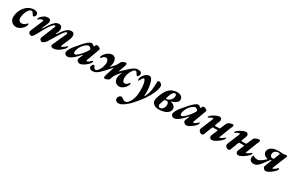

<svg xmlns="http://www.w3.org/2000/svg" viewBox="171 -1844 5349 3534"><g transform="rotate(30 2845.5 -77.0)"><path d="M144.9 14.2Q108.1 14.2 77.5 -4.2Q46.9 -22.7 28.5 -53.5Q10.1 -84.4 10.9 -122Q11.9 -170.3 25.8 -216.2Q39.6 -262.2 64.3 -301.5Q89 -340.8 122.2 -370.3Q155.3 -399.7 195.9 -416.3Q236.5 -432.9 281.7 -432.9Q320.2 -432.9 344.1 -416Q367.9 -399.1 367.9 -373Q367.9 -353.7 354.7 -335.1Q341.5 -316.6 327.2 -316.6Q319.2 -316.6 313.3 -322.8Q307.4 -329 296.7 -347.2Q287.4 -364.7 274.7 -377.5Q262 -390.3 249.1 -390.3Q227.6 -390.3 207.3 -371.1Q187.1 -352 170.3 -320.5Q153.5 -289 143.6 -250.9Q133.7 -212.8 132.9 -174.3Q132.1 -137.2 151.3 -116.6Q170.4 -95.9 203.1 -95.9Q230.1 -95.9 253.7 -108.4Q277.2 -120.9 293.7 -142.2Q298.2 -147.6 303.4 -151Q308.5 -154.4 312.9 -154.4Q322.5 -154.4 322.5 -143Q322.5 -118.6 306.7 -91.2Q291 -63.7 264.5 -39.6Q238.1 -15.6 206.9 -0.7Q175.7 14.2 144.9 14.2Z M465.6 14.5Q456.5 14.5 442.7 7.9Q428.8 1.3 418.9 -11.5Q409.1 -24.2 409.1 -41.7Q409.9 -46.7 411.9 -54.6Q413.9 -62.6 417.3 -71.7L523.2 -325Q527.4 -335.5 524.5 -341.7Q521.5 -347.8 511.2 -347.8Q501.1 -347.8 479.7 -341.6Q458.2 -335.4 433.4 -310Q429.4 -305.2 421.6 -305.7Q413.9 -306.2 413.5 -314.8Q413.5 -322.5 420 -334.4Q426.5 -346.4 435.9 -358.8Q445.4 -371.3 452.6 -377.1Q477.8 -399.8 505.9 -416.2Q534 -432.7 581.2 -432.9Q604.2 -432.9 618.9 -420.2Q633.6 -407.5 636.9 -386.4Q640.1 -365.4 629.6 -342L572.6 -210.4Q569.6 -203.4 574.9 -202.4Q580.3 -201.4 584.1 -208Q621.3 -269.9 656.7 -320.8Q692.1 -371.7 729.1 -402.3Q766 -432.9 807.8 -432.9Q846.5 -432.9 864.4 -410Q882.4 -387.1 881.3 -352.5Q880.3 -317.8 861.9 -283.4L848 -250.5Q844.2 -243.5 851.2 -242.5Q858.1 -241.5 862 -248.2Q892.5 -297.5 925.2 -339.3Q957.9 -381.1 994.3 -407Q1030.6 -432.9 1072.5 -432.9Q1111.1 -432.9 1126.1 -410.6Q1141.1 -388.4 1138.3 -353.8Q1135.4 -319.2 1118.9 -281.8L1050.1 -119.6Q1037.6 -89.4 1053.5 -89.4Q1059.8 -89.4 1070.6 -95.4Q1081.5 -101.5 1093.6 -110.8Q1105.8 -120 1116.3 -128.9Q1126.9 -137.7 1132.5 -142.5Q1137.6 -147.6 1143 -152.5Q1148.5 -157.4 1151.9 -157.4Q1154.9 -157.4 1158.2 -153.7Q1161.6 -150 1161.6 -145.1Q1160.7 -134.7 1156.8 -125Q1152.9 -115.2 1144.4 -105.9Q1100.7 -54.9 1045 -20.5Q989.2 14 931.5 14Q922.7 14 909.3 7.5Q895.9 1 887.3 -10Q878.7 -21 884.3 -32.8L1020 -334.3Q1028 -350.2 1022.8 -359.8Q1017.6 -369.4 1009 -369.5Q995.5 -369.7 977.5 -351Q959.5 -332.3 935.5 -297.8Q917.3 -269.8 892 -228.9Q866.7 -188.1 838.4 -141.7Q810.1 -95.3 781.1 -48.5Q769.8 -30.4 753.2 -16Q736.5 -1.5 720.8 6.5Q705.1 14.5 694.7 14.5Q685.6 14.5 674.2 7.2Q662.8 -0.2 654.6 -10.7Q646.3 -21.2 646.3 -30.5Q646.3 -36.3 649.1 -48.2Q652 -60.1 657.9 -75.8L765.6 -337.3Q773 -353.7 768.9 -362.2Q764.9 -370.7 755.5 -370.9Q743.6 -371.3 721.9 -350.7Q700.2 -330.2 670.5 -289.2Q656 -268.6 639.3 -241Q622.5 -213.3 605.3 -181.8Q588.1 -150.3 570.2 -117.4Q552.3 -84.5 534.9 -53.4Q517.1 -20.2 500.6 -2.8Q484.2 14.5 465.6 14.5Z M1234.6 14Q1221 14 1206.5 6.3Q1192.1 -1.5 1182.5 -13.5Q1173 -25.6 1173 -36.6Q1173 -66.8 1190.8 -103.7Q1208.7 -140.5 1250 -193Q1291.4 -245.5 1361.3 -323.2Q1404.7 -370.2 1442.8 -399Q1480.9 -427.9 1499.3 -427.9Q1526 -427.9 1558.5 -401.6Q1565.1 -394.2 1566.1 -393.7Q1567 -393.1 1568 -393.1Q1570 -393.1 1570.7 -393.8Q1571.4 -394.5 1574 -399.9Q1581.5 -414.1 1584.5 -420.3Q1587.5 -426.6 1589.4 -431.6Q1594.6 -443.2 1613.7 -443.2Q1629.2 -443.2 1646.4 -436.1Q1663.6 -429 1675.7 -419.1Q1687.8 -409.2 1687.8 -400.1Q1687.8 -394.3 1685.7 -389.8L1586 -118.3Q1577.1 -92.5 1596.5 -92.5Q1608 -92.5 1631.8 -109.6Q1655.7 -126.6 1679.6 -151.6Q1682.4 -154.5 1682.9 -154.7Q1683.3 -155 1684.5 -155Q1689.3 -155 1692.9 -150.5Q1696.4 -145.9 1696.4 -139.1Q1696.4 -124.7 1677.5 -100.1Q1658.6 -75.5 1628.8 -50.7Q1592.6 -20.6 1557.6 -3.3Q1522.5 14 1499.3 14Q1484.4 14 1468.7 5.5Q1452.9 -2.9 1442.7 -15.6Q1432.5 -28.3 1432.5 -40.6Q1432.5 -47.5 1437.7 -63.6Q1439.5 -69.3 1443.4 -79.2Q1447.3 -89 1452.1 -100.6Q1456.9 -112.2 1462.4 -124.2Q1467.9 -136.2 1472.4 -147.3Q1475 -152.5 1471.6 -155.1Q1468.2 -157.8 1465.5 -154.9Q1414.3 -95.9 1372.5 -58.4Q1330.6 -20.8 1297.2 -3.4Q1263.8 14 1234.6 14ZM1339.8 -91.6Q1356.9 -91.6 1393.8 -123.2Q1430.8 -154.8 1469.4 -202.6Q1501.6 -241.7 1520.4 -272.5Q1539.1 -303.4 1539.1 -316.4Q1539.1 -325.3 1518.7 -342Q1509.4 -349.5 1499.1 -354.5Q1488.9 -359.6 1482.2 -359.6Q1466.7 -359.6 1439.7 -341.6Q1412.7 -323.6 1389.2 -300.2Q1368.5 -279.7 1350.4 -249.1Q1332.2 -218.5 1321.1 -186.1Q1310 -153.6 1310 -127.3Q1310 -110.6 1318 -101.1Q1326 -91.6 1339.8 -91.6Z M2042 21.2Q2026.8 21.2 2021.1 12.4Q2015.4 3.6 2015.4 -15.2Q2015.4 -20.2 2020.2 -34.7Q2025.1 -49.1 2031 -69.1L2082 -233.2Q2084 -238.2 2081.3 -238.1Q2078.6 -238 2076.3 -234.8Q2062.5 -217.2 2044 -195.6Q2025.5 -174 2005.2 -151.9Q1984.9 -129.9 1965.3 -109.7Q1945.6 -89.5 1929.4 -72.8Q1885.3 -26.8 1848.5 -6.4Q1811.8 14 1761.5 14Q1734 14 1717.5 -1.8Q1701 -17.7 1701 -35.4Q1701 -57 1712.2 -78Q1723.5 -98.9 1739.7 -98.9Q1750 -98.9 1756.2 -90.5Q1762.4 -82 1768.6 -69.1Q1776.3 -55.3 1786.6 -44.9Q1796.9 -34.5 1809.9 -34.5Q1825.6 -34.5 1844.8 -53Q1864.1 -71.4 1881.9 -102.2Q1899.7 -133 1911.3 -171.4Q1922.8 -209.8 1922.8 -249.9Q1922.8 -285.7 1906.3 -307.2Q1889.8 -328.6 1863.8 -328.6Q1845.3 -328.6 1828.2 -317Q1811.2 -305.5 1792.2 -280.9Q1788.6 -275.5 1783.4 -271.9Q1778.2 -268.4 1774.9 -268.4Q1765.6 -268.4 1765.6 -280.5Q1765.6 -299 1780.1 -324.7Q1794.7 -350.4 1819.5 -375.2Q1844.4 -400 1875.5 -416.4Q1906.6 -432.9 1940.3 -432.9Q1984.1 -432.9 2008.1 -400.3Q2032.1 -367.6 2032.1 -316.5Q2032.1 -291.6 2026.6 -266.8Q2021 -242 2010.9 -218.6Q2009.7 -214.6 2011 -213.7Q2012.3 -212.9 2015.4 -216.1Q2042.7 -242.3 2074.7 -278.4Q2106.8 -314.5 2125 -350.7Q2129.1 -357.9 2131.4 -365Q2133.6 -372.1 2136.3 -377.9Q2145.4 -395.1 2164.4 -406.4Q2183.4 -417.6 2201.5 -423.8Q2219.6 -430 2224.9 -430Q2240.3 -430 2246.1 -422.7Q2251.8 -415.4 2251.8 -402.3Q2251.8 -391.8 2247.7 -376.3Q2243.6 -360.8 2236.8 -342.6L2194.1 -224Q2193.1 -220.7 2194.7 -221.2Q2196.3 -221.7 2197.6 -223.2Q2220 -246.5 2246.5 -270.6Q2273 -294.7 2297.8 -318.7Q2341.7 -361.8 2374.9 -386.7Q2408.1 -411.7 2435.9 -422.5Q2463.8 -433.2 2492.9 -433.2Q2533.5 -433.2 2552 -417.4Q2570.4 -401.6 2570.4 -384.7Q2570.4 -362.2 2558.7 -341Q2546.9 -319.7 2531 -319.7Q2522 -319.7 2515.5 -328.3Q2509 -336.8 2503.7 -348.1Q2496.7 -363.2 2484.1 -377.3Q2471.5 -391.3 2457.6 -391.3Q2443.2 -391.3 2423.9 -373.2Q2404.7 -355.1 2386.4 -323.5Q2368.1 -291.9 2356.4 -252.2Q2344.6 -212.5 2344.6 -169.3Q2344.6 -133.7 2359 -110.7Q2373.4 -87.7 2400.9 -87.7Q2420 -87.7 2437.5 -99.9Q2455 -112.1 2472.4 -135.2Q2481.4 -146.7 2488.2 -146.7Q2497.4 -146.7 2497.4 -135.7Q2497.4 -115 2484.2 -89.5Q2471 -63.9 2448.1 -40.3Q2425.2 -16.7 2396.5 -1.3Q2367.8 14 2336.9 14Q2307.4 14 2282.2 0.3Q2257 -13.4 2241.8 -40Q2226.6 -66.6 2226.6 -103.5Q2226.6 -127.3 2234.9 -159.5Q2243.2 -191.7 2258.6 -223.3Q2260.6 -226.7 2257.7 -228.6Q2254.8 -230.6 2252.4 -227.4Q2233.7 -203.6 2215.1 -181.8Q2196.5 -160 2180.6 -138Q2164.7 -115.9 2151.9 -90.2Q2139.1 -64.5 2131.5 -32.9Q2128.5 -19.1 2116.2 -8.8Q2103.8 1.4 2088.1 8Q2072.4 14.5 2059.7 17.9Q2047 21.2 2042 21.2Z M2483.6 289.2Q2456.3 289.2 2433.1 273.3Q2409.9 257.5 2409.9 225.9Q2409.9 207.8 2418.3 191Q2426.8 174.3 2440.7 163.2Q2454.6 152.1 2470.2 152.1Q2481 152.1 2492.9 159.2Q2504.8 166.4 2515.9 174.8Q2527.9 183.3 2541 190.6Q2554.2 198 2571.4 198Q2601.4 198 2630.5 167.9Q2659.6 137.7 2681.1 89.6Q2700 47.5 2708.7 -6.9Q2717.5 -61.4 2717.5 -122Q2717.5 -205 2707.8 -254Q2698.1 -302.9 2685.8 -324.4Q2673.6 -346 2663.6 -346Q2655.2 -346 2644.5 -333.2Q2633.8 -320.5 2624.3 -304.7Q2614.8 -288.9 2610 -278.5Q2608.2 -274.3 2602.6 -265.2Q2597 -256.1 2591 -256.1Q2587.8 -256.1 2584.9 -263.8Q2582 -271.4 2582 -284.1Q2582 -312 2595.6 -338.9Q2609.2 -365.8 2630.5 -388.8Q2651.7 -411.7 2676.3 -425.1Q2700.8 -438.6 2722.7 -438.6Q2752.5 -438.6 2769.8 -418.7Q2787.1 -398.9 2799.6 -361.9Q2813.6 -318.9 2823.8 -250.9Q2833.9 -182.9 2828.9 -82.9Q2827.9 -64.9 2832.4 -65.9Q2836.9 -66.9 2843.9 -79.9Q2878.6 -146.2 2892 -227.2Q2905.3 -308.1 2903.7 -414.7Q2903.7 -422.9 2916.5 -431.6Q2929.4 -440.2 2937.5 -440.2Q2946.4 -440.2 2961.4 -431.4Q2976.3 -422.7 2989 -408.2Q3001.6 -393.6 3001.6 -375.1Q3001.6 -313.1 2966.5 -230.3Q2931.4 -147.5 2868 -54.8Q2804.7 38 2720.8 130Q2681.7 173 2638.3 209.5Q2595 246 2554.9 267.6Q2514.8 289.2 2483.6 289.2Z M3178.9 14.2Q3096.6 14.2 3058.5 -30.1Q3020.5 -74.4 3039.7 -141.2Q3052.8 -185.4 3064.7 -216.3Q3076.6 -247.2 3091.3 -277.4Q3136.5 -364.7 3196.1 -398.8Q3255.8 -432.9 3330 -432.9Q3355.7 -432.9 3381.5 -423Q3407.3 -413 3425.2 -392.8Q3443.2 -372.6 3443.2 -342.1Q3443.2 -313.8 3424 -291.3Q3404.8 -268.8 3374 -253.4Q3343.2 -237.9 3309.2 -229.1Q3305.2 -228.1 3305.2 -225.2Q3305.2 -222.3 3310.2 -220.3Q3333.7 -216.2 3355.8 -203Q3377.9 -189.8 3392.6 -170Q3407.3 -150.1 3407.3 -125.2Q3407.3 -94.3 3391.3 -68.6Q3375.4 -42.9 3345.2 -24.6Q3315.1 -6.3 3273.1 3.9Q3231 14.2 3178.9 14.2ZM3192.3 -20.8Q3210.5 -20.8 3229.6 -35.8Q3248.7 -50.8 3261.9 -76.8Q3275.1 -102.7 3275.1 -135.3Q3275.1 -167.8 3261.9 -183.2Q3248.6 -198.6 3227.5 -198.6Q3206.7 -198.6 3193.8 -190.6Q3180.8 -182.7 3175.2 -163L3148.7 -78Q3144.3 -63.2 3149 -50.2Q3153.7 -37.3 3165.2 -29.1Q3176.7 -20.8 3192.3 -20.8ZM3207.2 -221.3Q3233.8 -222.4 3261.5 -239Q3289.2 -255.6 3308.2 -284.5Q3327.3 -313.4 3327.3 -349.5Q3327.3 -367.2 3320.8 -380.1Q3314.3 -393 3296 -393Q3280.6 -393 3264.9 -379.9Q3249.2 -366.8 3234.4 -337.9Q3219.6 -309 3206.3 -262L3198.1 -232.1Q3197.1 -227.9 3200.1 -224.5Q3203.1 -221.1 3207.2 -221.3Z M3501.6 14Q3488 14 3473.5 6.3Q3459.1 -1.5 3449.5 -13.5Q3440 -25.6 3440 -36.6Q3440 -66.8 3457.8 -103.7Q3475.7 -140.5 3517 -193Q3558.4 -245.5 3628.3 -323.2Q3671.7 -370.2 3709.8 -399Q3747.9 -427.9 3766.3 -427.9Q3793 -427.9 3825.5 -401.6Q3832.1 -394.2 3833.1 -393.7Q3834 -393.1 3835 -393.1Q3837 -393.1 3837.7 -393.8Q3838.4 -394.5 3841 -399.9Q3848.5 -414.1 3851.5 -420.3Q3854.5 -426.6 3856.4 -431.6Q3861.6 -443.2 3880.7 -443.2Q3896.2 -443.2 3913.4 -436.1Q3930.6 -429 3942.7 -419.1Q3954.8 -409.2 3954.8 -400.1Q3954.8 -394.3 3952.7 -389.8L3853 -118.3Q3844.1 -92.5 3863.5 -92.5Q3875 -92.5 3898.8 -109.6Q3922.7 -126.6 3946.6 -151.6Q3949.4 -154.5 3949.9 -154.7Q3950.3 -155 3951.5 -155Q3956.3 -155 3959.9 -150.5Q3963.4 -145.9 3963.4 -139.1Q3963.4 -124.7 3944.5 -100.1Q3925.6 -75.5 3895.8 -50.7Q3859.6 -20.6 3824.6 -3.3Q3789.5 14 3766.3 14Q3751.4 14 3735.7 5.5Q3719.9 -2.9 3709.7 -15.6Q3699.5 -28.3 3699.5 -40.6Q3699.5 -47.5 3704.7 -63.6Q3706.5 -69.3 3710.4 -79.2Q3714.3 -89 3719.1 -100.6Q3723.9 -112.2 3729.4 -124.2Q3734.9 -136.2 3739.4 -147.3Q3742 -152.5 3738.6 -155.1Q3735.2 -157.8 3732.5 -154.9Q3681.3 -95.9 3639.5 -58.4Q3597.6 -20.8 3564.2 -3.4Q3530.8 14 3501.6 14ZM3606.8 -91.6Q3623.9 -91.6 3660.8 -123.2Q3697.8 -154.8 3736.4 -202.6Q3768.6 -241.7 3787.4 -272.5Q3806.1 -303.4 3806.1 -316.4Q3806.1 -325.3 3785.7 -342Q3776.4 -349.5 3766.1 -354.5Q3755.9 -359.6 3749.2 -359.6Q3733.7 -359.6 3706.7 -341.6Q3679.7 -323.6 3656.2 -300.2Q3635.5 -279.7 3617.4 -249.1Q3599.2 -218.5 3588.1 -186.1Q3577 -153.6 3577 -127.3Q3577 -110.6 3585 -101.1Q3593 -91.6 3606.8 -91.6Z M4093.7 14.2Q4077.3 14.2 4061.7 4.1Q4046 -5.9 4035.7 -21.1Q4025.4 -36.2 4026.3 -49.1Q4026.3 -56.5 4028 -63.2Q4029.7 -69.9 4032.4 -76.2L4135 -325.4Q4139.1 -335.5 4137.8 -341.7Q4136.4 -347.8 4126.4 -347.8Q4116.3 -347.8 4095.1 -338.8Q4073.9 -329.8 4051.8 -313.4Q4046 -309.4 4038.9 -309.5Q4031.9 -309.6 4032.7 -318.3Q4033.7 -332.2 4053.9 -351.7Q4074.2 -371.2 4104.9 -389.5Q4135.6 -407.8 4168.5 -420.4Q4201.4 -433 4227.6 -433Q4250.6 -433 4263.7 -409.1Q4276.7 -385.1 4266.6 -358.4L4226.9 -254.2Q4224.8 -247 4227.8 -244.6Q4230.8 -242.2 4235.2 -242.2L4319.2 -243.3Q4326.1 -243.3 4330.9 -246.1Q4335.8 -248.9 4339.3 -257.9L4390.1 -377Q4398.2 -395.8 4420.6 -408Q4443 -420.1 4466.7 -426.5Q4490.4 -432.9 4500.3 -432.9Q4511.6 -432.9 4518.4 -424.8Q4525.2 -416.7 4523.6 -401.1Q4522.8 -396.3 4515.7 -383.4Q4508.7 -370.5 4494.1 -333.6L4409.6 -112.2Q4403.8 -98.7 4406.5 -95.4Q4408.7 -94.6 4412.2 -95Q4415.8 -95.5 4419.4 -97Q4422.9 -98.6 4426.1 -100.1Q4429.2 -101.7 4430.8 -102.4Q4436.7 -102.6 4450.3 -110.8Q4463.9 -119 4479.6 -130.9Q4495.3 -142.8 4505.9 -153.4Q4510 -155.9 4511.7 -154.3Q4516.6 -153.6 4519.4 -148.7Q4522.2 -143.9 4521.1 -138.6Q4516.4 -122.9 4499.5 -103.1Q4482.5 -83.4 4457.8 -62.8Q4433.1 -42.2 4405.6 -25Q4378 -7.7 4351.8 3.2Q4325.5 14 4305.2 14Q4288.7 14 4275.6 3Q4262.5 -7.9 4257.6 -23.8Q4252.8 -39.8 4259.1 -55.8L4312.4 -184.3Q4316.2 -193.1 4313.6 -195.6Q4311 -198.1 4304.3 -198.1L4217.9 -197Q4212.7 -197 4207.5 -195.2Q4202.4 -193.4 4199.4 -185.9L4131.7 -8.1Q4127.8 3.2 4117.2 8.7Q4106.5 14.2 4093.7 14.2Z M4656.7 14.2Q4640.3 14.2 4624.7 4.1Q4609 -5.9 4598.7 -21.1Q4588.4 -36.2 4589.3 -49.1Q4589.3 -56.5 4591 -63.2Q4592.7 -69.9 4595.4 -76.2L4698 -325.4Q4702.1 -335.5 4700.8 -341.7Q4699.4 -347.8 4689.4 -347.8Q4679.3 -347.8 4658.1 -338.8Q4636.9 -329.8 4614.8 -313.4Q4609 -309.4 4601.9 -309.5Q4594.9 -309.6 4595.7 -318.3Q4596.7 -332.2 4616.9 -351.7Q4637.2 -371.2 4667.9 -389.5Q4698.6 -407.8 4731.5 -420.4Q4764.4 -433 4790.6 -433Q4813.6 -433 4826.7 -409.1Q4839.7 -385.1 4829.6 -358.4L4789.9 -254.2Q4787.8 -247 4790.8 -244.6Q4793.8 -242.2 4798.2 -242.2L4882.2 -243.3Q4889.1 -243.3 4893.9 -246.1Q4898.8 -248.9 4902.3 -257.9L4953.1 -377Q4961.2 -395.8 4983.6 -408Q5006 -420.1 5029.7 -426.5Q5053.4 -432.9 5063.3 -432.9Q5074.6 -432.9 5081.4 -424.8Q5088.2 -416.7 5086.6 -401.1Q5085.8 -396.3 5078.7 -383.4Q5071.7 -370.5 5057.1 -333.6L4972.6 -112.2Q4966.8 -98.7 4969.5 -95.4Q4971.7 -94.6 4975.2 -95Q4978.8 -95.5 4982.4 -97Q4985.9 -98.6 4989.1 -100.1Q4992.2 -101.7 4993.8 -102.4Q4999.7 -102.6 5013.3 -110.8Q5026.9 -119 5042.6 -130.9Q5058.3 -142.8 5068.9 -153.4Q5073 -155.9 5074.7 -154.3Q5079.6 -153.6 5082.4 -148.7Q5085.2 -143.9 5084.1 -138.6Q5079.4 -122.9 5062.5 -103.1Q5045.5 -83.4 5020.8 -62.8Q4996.1 -42.2 4968.6 -25Q4941 -7.7 4914.8 3.2Q4888.5 14 4868.2 14Q4851.7 14 4838.6 3Q4825.5 -7.9 4820.6 -23.8Q4815.8 -39.8 4822.1 -55.8L4875.4 -184.3Q4879.2 -193.1 4876.6 -195.6Q4874 -198.1 4867.3 -198.1L4780.9 -197Q4775.7 -197 4770.5 -195.2Q4765.4 -193.4 4762.4 -185.9L4694.7 -8.1Q4690.8 3.2 4680.2 8.7Q4669.5 14.2 4656.7 14.2Z M5451.4 14Q5434.9 14 5419.4 1.9Q5403.9 -10.2 5395.4 -25.9Q5386.9 -41.6 5390.9 -52.4L5446.7 -201Q5448.9 -206.5 5449.5 -211.6Q5450 -216.8 5446.7 -216.8Q5439.1 -216.8 5435 -212.9Q5431 -209.1 5422.4 -199.2Q5396.1 -167 5370.7 -130.6Q5345.2 -94.2 5318.3 -62.3Q5291.3 -30.5 5261.2 -10.2Q5231.1 10 5196.2 10Q5149.4 10 5125.8 -13.1Q5102.2 -36.1 5102.4 -71.3Q5102.4 -84.8 5107 -99.1Q5111.5 -113.5 5120.4 -125.8Q5138.5 -112.6 5160.8 -103.5Q5183 -94.4 5216.2 -94.4Q5233 -94.4 5257 -105.4Q5281 -116.4 5310.4 -138.2Q5339.7 -160 5371.4 -191.9Q5375.3 -195.7 5374.5 -197.8Q5373.8 -199.9 5368.3 -200.7Q5324.7 -208.2 5299.3 -234.8Q5273.8 -261.5 5273.8 -300.9Q5273.8 -333.1 5296 -362.2Q5318.1 -391.2 5364.1 -409.5Q5410 -427.9 5481.1 -427.9Q5506.5 -427.9 5520.8 -427.4Q5535.1 -426.9 5544 -425.9Q5552.8 -424.9 5561.7 -424.4Q5570.5 -423.9 5583.6 -423.9Q5600.1 -423.9 5620.7 -428.8Q5641.2 -433.7 5645 -433.7Q5653.3 -433.7 5656.1 -425.8Q5659 -417.9 5659 -407.8Q5659 -401.4 5651.1 -384.3Q5643.2 -367.3 5628.3 -330.3L5538.5 -111Q5535.3 -102.5 5535.7 -96.1Q5536.2 -89.6 5541.9 -89.6Q5548.2 -89.6 5559.5 -96.2Q5570.9 -102.7 5584.8 -112.8Q5598.7 -122.8 5611.3 -133.4Q5623.8 -144 5632.8 -152.9Q5635.8 -155.9 5636.8 -155.9Q5642.2 -155.9 5646 -151.4Q5649.9 -146.8 5649.9 -141.2Q5649.9 -127.1 5635.3 -107.4Q5620.8 -87.7 5597.5 -66.6Q5574.2 -45.5 5547.1 -27.3Q5520 -9.1 5494.6 2.4Q5469.3 14 5451.4 14ZM5446.7 -253Q5456.3 -253 5464.5 -256.5Q5472.7 -260 5475.5 -266.6L5518.7 -377.2Q5524 -389.4 5517.5 -395.1Q5510.9 -400.7 5484.7 -400.7Q5447 -400.7 5418.7 -375Q5390.5 -349.3 5390.5 -310.9Q5390.5 -289.4 5405.1 -271.2Q5419.7 -253 5446.7 -253Z"/></g></svg>

Font: EB Garamond
Style: Italic
Weight: 400
Italic angle: -17.2°
Designer: Georg Duffner and Octavio Pardo
Foundry: Georg Duffner
Version: Version 1.001